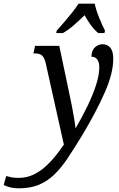

<svg xmlns="http://www.w3.org/2000/svg" viewBox="-165 -786 649 1046"><path d="M-63 240Q-109 240 -145 222L-131 173Q-121 176 -105.5 179.5Q-90 183 -63 183Q-20 183 16 166Q52 149 82.5 121.5Q113 94 138 62.5Q163 31 183 2L84 -442Q77 -472 64 -483.5Q51 -495 26 -495H17L26 -536H158L215 -265Q221 -239 227.5 -204Q234 -169 239.5 -137Q245 -105 246 -89H248Q283 -149 312 -209Q341 -269 358.5 -323.5Q376 -378 376 -421Q376 -445 365.5 -461Q355 -477 333 -477Q334 -512 352.5 -528.5Q371 -545 393 -545Q421 -545 436.5 -525.5Q452 -506 452 -466Q452 -388 407 -285Q362 -182 287 -56Q241 20 203.5 76Q166 132 127.5 168Q89 204 43.5 222Q-2 240 -63 240ZM144 -619Q161 -638 183.5 -664Q206 -690 227.5 -717Q249 -744 263 -766H351Q358 -732 375 -690Q392 -648 407 -619L404 -606H370Q349 -623 329.5 -650Q310 -677 296 -703Q268 -676 238.5 -650Q209 -624 178 -606H141Z"/></svg>

Font: Noto Serif Condensed
Style: Italic
Weight: 400
Width: 3
Italic angle: -12°
Designer: Monotype Design Team
Foundry: Monotype Imaging Inc.
Version: Version 2.014; ttfautohint (v1.8.4.7-5d5b)